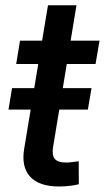

<svg xmlns="http://www.w3.org/2000/svg" viewBox="-20 -691 392 717"><path d="M321.8 -361.8 308.1 -281.7H11.7L24.9 -361.8ZM351.6 -539.1 336.9 -452.1H40.5L54.7 -539.1ZM159.2 -671.4H265.6L178.7 -145Q172.9 -112.3 184.3 -98.1Q195.8 -84 227.1 -84Q235.8 -84 249.8 -85.7Q263.7 -87.4 273.9 -88.9L274.4 -2.9Q258.3 1 238.8 3.2Q219.2 5.4 200.7 5.4Q126 5.4 92.5 -31.2Q59.1 -67.9 70.3 -135.3Z"/></svg>

Font: Inter 18pt Medium
Style: Italic
Weight: 500
Italic angle: -9.3988°
Designer: Rasmus Andersson
Foundry: rsms
Version: Version 4.001;git-66647c0bb